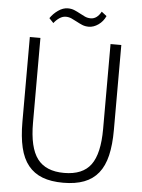

<svg xmlns="http://www.w3.org/2000/svg" viewBox="-60 -955 747 1012"><g transform="rotate(5 313.0 -449.0)"><path d="M165 -848Q181 -872 206.5 -890Q232 -908 258 -908Q277 -908 292.5 -901.5Q308 -895 322.5 -887Q337 -879 351 -872.5Q365 -866 382 -866Q415 -866 437 -906L464 -885Q451 -856 426 -838.5Q401 -821 375 -821Q356 -821 340.5 -827.5Q325 -834 310.5 -842Q296 -850 281.5 -856.5Q267 -863 251 -863Q234 -863 217.5 -852Q201 -841 188 -824ZM313 10Q248 10 202.5 -7.5Q157 -25 127.5 -61.5Q98 -98 84.5 -155Q71 -212 71 -291V-740H127V-291Q127 -160 171.5 -101Q216 -42 313 -42Q411 -42 454.5 -101Q498 -160 498 -291V-740H555V-291Q555 -212 541.5 -155Q528 -98 498.5 -61.5Q469 -25 423 -7.5Q377 10 313 10Z"/></g></svg>

Font: Encode Sans Compressed
Style: Light
Weight: 300
Designer: Pablo Impallari, Andres Torresi
Foundry: Pablo Impallari, Andres Torresi
Version: Version 1.000; ttfautohint (v1.00) -l 8 -r 50 -G 200 -x 14 -